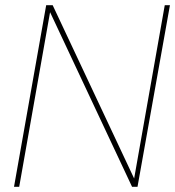

<svg xmlns="http://www.w3.org/2000/svg" viewBox="-20 -720 675 740"><path d="M34 0 158 -700H183L497 -32L615 -700H635L510 0H489L173 -673L54 0Z"/></svg>

Font: DM Sans 20pt Thin
Style: Italic
Weight: 250
Italic angle: -10°
Version: Version 4.004;gftools[0.9.30]